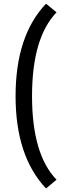

<svg xmlns="http://www.w3.org/2000/svg" viewBox="-20 -770 383 1071"><path d="M236.8 -749.5C123.5 -630.4 66.9 -458.5 66.9 -233.9C66.9 -10.3 123.5 161.6 236.8 281.2L295.4 232.4C204.1 138.2 158.7 -17.6 158.7 -233.9C158.7 -450.2 204.1 -606 295.4 -701.2Z"/></svg>

Font: Estedad Medium
Style: Regular
Weight: 500
Designer: Amin Abedi
Version: Version 7.3